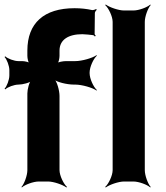

<svg xmlns="http://www.w3.org/2000/svg" viewBox="-29 -796 727 842"><path d="M332 -646C350 -645 364 -644 378 -642C382 -642 386 -638 387 -636L391 -639C390 -641 386 -644 386 -647L387 -739C387 -743 392 -751 396 -753L392 -756C388 -754 380 -751 374 -752C352 -757 326 -760 298 -760C164 -760 91 -695 91 -574V-551C91 -540 95 -521 101 -515L104 -518C98 -524 79 -528 68 -528H52C33 -528 4 -539 -6 -549L-9 -546C1 -536 12 -507 12 -489V-465C12 -446 1 -417 -9 -407L-6 -404C4 -414 33 -425 52 -425C70 -425 102 -433 112 -443L109 -446C99 -436 91 -404 91 -386V-50C91 -26 77 11 65 24L67 26C80 14 117 0 141 0H182C206 0 246 14 262 26L265 24C250 11 232 -26 232 -50V-375C232 -399 221 -439 208 -451L206 -449C218 -436 265 -425 295 -425H301C331 -425 378 -411 394 -399L396 -401C381 -414 364 -451 364 -475V-478C364 -502 381 -539 396 -552L394 -554C378 -542 331 -528 301 -528H261C247 -528 225 -524 219 -518L222 -515C228 -521 232 -540 232 -551V-574C232 -622 271 -646 332 -646ZM606 -50V-700C606 -724 620 -761 632 -774L630 -776C617 -764 580 -750 556 -750H515C491 -750 451 -764 435 -776L432 -774C447 -761 465 -724 465 -700V-50C465 -26 447 11 432 24L435 26C451 14 491 0 515 0H556C580 0 617 14 630 26L632 24C620 11 606 -26 606 -50Z"/></svg>

Font: Asimov
Style: EdgeWide
Weight: 500
Designer: Google
Version: Version 2.000980: 2014